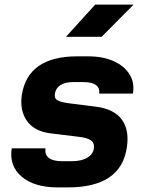

<svg xmlns="http://www.w3.org/2000/svg" viewBox="-20 -805 640 835"><path d="M231 10Q129 10 74 -37Q19 -84 31 -160H178Q174 -132 192.5 -118Q211 -104 249 -104H293Q333 -104 358.5 -118.5Q384 -133 388 -158Q392 -183 375.5 -194.5Q359 -206 323 -210L200 -225Q129 -234 97 -279.5Q65 -325 75 -393Q102 -560 316 -560H363Q428 -560 474.5 -539Q521 -518 543.5 -481.5Q566 -445 558 -398H411Q415 -422 397.5 -435Q380 -448 345 -448H298Q263 -448 243 -435Q223 -422 219 -399Q215 -376 231.5 -368Q248 -360 279 -356L397 -341Q477 -331 510.5 -284Q544 -237 531 -160Q504 10 275 10ZM267 -645 394 -785H561L422 -645Z"/></svg>

Font: JetBrains Mono ExtraBold
Style: Italic
Weight: 800
Italic angle: -9°
Monospace: yes
Designer: Philipp Nurullin, Konstantin Bulenkov
Foundry: JetBrains
Version: Version 2.305; ttfautohint (v1.8.4.7-5d5b)